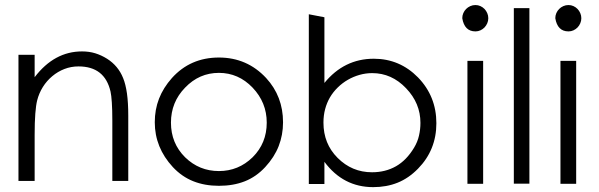

<svg xmlns="http://www.w3.org/2000/svg" viewBox="-20 -748 2439 782"><path d="M502.4 -11.2H437.5V-256.3Q437.5 -300.8 435.5 -330.3Q433.6 -359.9 430.2 -375Q406.7 -477.5 299.8 -477.5Q269.5 -477.5 242.4 -467Q215.3 -456.5 192.9 -437.7Q170.4 -418.9 154.5 -393.6Q138.7 -368.2 131.3 -338.9Q126.5 -319.8 123.8 -285.2Q121.1 -250.5 121.1 -198.7V-11.2H55.2V-524.9H121.1V-433.6Q201.2 -538.6 314 -538.6Q343.3 -538.6 367.9 -531Q392.6 -523.4 416 -508.8Q461.4 -480 481.4 -430.2Q491.7 -405.3 497.1 -367.4Q502.4 -329.6 502.4 -276.4Z M1132.8 -250Q1132.8 -198.2 1115 -152.8Q1097.2 -107.4 1060.1 -67.4Q1023.4 -27.8 976.8 -9.5Q930.2 8.8 871.6 8.8Q814 8.8 767.3 -9.8Q720.7 -28.3 684.1 -67.4Q610.4 -147 610.4 -250Q610.4 -301.8 627.7 -346.2Q645 -390.6 680.2 -430.2Q755.4 -513.7 871.6 -513.7Q986.3 -513.7 1064 -430.2Q1132.8 -355.5 1132.8 -250ZM1066.4 -248.5Q1066.4 -330.6 1008.8 -391.1Q951.2 -451.2 871.6 -451.2Q791.5 -451.2 733.9 -391.1Q676.3 -332 676.3 -248.5Q676.3 -164.6 733.9 -107.4Q791.5 -51.3 871.6 -51.3Q951.2 -51.3 1008.8 -107.4Q1066.4 -164.6 1066.4 -248.5Z M1757.3 -246.1Q1757.3 -137.2 1682.6 -61Q1644.5 -22 1599.4 -3.9Q1554.2 14.2 1500 14.2Q1377.9 14.2 1301.3 -88.9V1.5H1237.8V-689.9L1301.3 -677.7V-410.2Q1381.8 -508.8 1502.4 -508.8Q1607.9 -508.8 1682.6 -432.6Q1757.3 -355.5 1757.3 -246.1ZM1692.4 -247.6Q1692.4 -327.6 1633.8 -388.7Q1575.2 -450.2 1496.1 -450.2Q1469.7 -450.2 1444.6 -443.1Q1419.4 -436 1397 -423.1Q1374.5 -410.2 1355.7 -391.8Q1336.9 -373.5 1323.7 -351.1Q1311 -329.1 1304.2 -303.5Q1297.4 -277.8 1297.4 -248.5Q1297.4 -162.6 1355 -105Q1413.6 -46.4 1495.1 -46.4Q1549.8 -46.4 1592.8 -70.8Q1635.7 -95.2 1666.5 -146.5Q1680.7 -169.9 1686.5 -195.6Q1692.4 -221.2 1692.4 -247.6Z M1968.8 -673.8Q1968.8 -663.1 1964.6 -653.3Q1960.4 -643.6 1953.4 -636.2Q1946.3 -628.9 1936.8 -624.5Q1927.2 -620.1 1916.5 -620.1Q1871.6 -620.1 1862.8 -673.8Q1862.8 -684.6 1866.9 -694.3Q1871.1 -704.1 1878.4 -711.4Q1885.7 -718.8 1895.5 -723.1Q1905.3 -727.5 1916.5 -727.5Q1927.2 -727.5 1936.8 -723.1Q1946.3 -718.8 1953.4 -711.4Q1960.4 -704.1 1964.6 -694.3Q1968.8 -684.6 1968.8 -673.8ZM1947.8 0.5H1883.8V-500H1947.8Z M2136.2 0H2072.8V-714.8H2136.2Z M2347.7 -673.8Q2347.7 -663.1 2343.5 -653.3Q2339.4 -643.6 2332.3 -636.2Q2325.2 -628.9 2315.7 -624.5Q2306.2 -620.1 2295.4 -620.1Q2250.5 -620.1 2241.7 -673.8Q2241.7 -684.6 2245.8 -694.3Q2250 -704.1 2257.3 -711.4Q2264.6 -718.8 2274.4 -723.1Q2284.2 -727.5 2295.4 -727.5Q2306.2 -727.5 2315.7 -723.1Q2325.2 -718.8 2332.3 -711.4Q2339.4 -704.1 2343.5 -694.3Q2347.7 -684.6 2347.7 -673.8ZM2326.7 0.5H2262.7V-500H2326.7Z"/></svg>

Font: Kawthoolei
Style: Regular
Weight: 400
Designer: Moe Zed
Foundry: Moe Zed
Version: Version 1.000;July 10, 2024;FontCreator 14.0.0.2901 32-bit